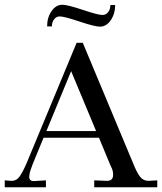

<svg xmlns="http://www.w3.org/2000/svg" viewBox="-40 -787 681 807"><path d="M211 -718Q197 -718 187.5 -706Q178 -694 178 -676H158Q158 -713 176.5 -740Q195 -767 222 -767Q244 -767 308 -745.5Q372 -724 391 -724Q405 -724 414.5 -736Q424 -748 424 -766H444Q444 -729 425.5 -702Q407 -675 380 -675Q358 -675 294 -696.5Q230 -718 211 -718ZM588 -27 621 -29V0H356V-29L405 -27Q432 -25 435 -46Q438 -67 425 -90L376 -208H143L97 -96Q91 -81 87.5 -69.5Q84 -58 83 -47Q82 -36 87.5 -30.5Q93 -25 105 -26L153 -29V0H-20V-29L6 -27H10Q30 -27 43 -46Q58 -68 73 -104L282 -607H308L519 -102Q533 -66 548 -45Q562 -27 583 -27ZM155 -236H364L259 -488Z"/></svg>

Font: Unna
Style: Regular
Weight: 400
Designer: Jorge de Buen U.
Foundry: Omnibus-Type
Version: Version 2.006;PS 002.006;hotconv 1.0.70;makeotf.lib2.5.58329